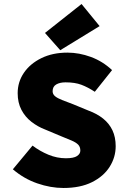

<svg xmlns="http://www.w3.org/2000/svg" viewBox="-20 -924 640 956"><path d="M296 12Q232 12 165.5 -11Q99 -34 44 -81L142 -199Q179 -171 221.5 -153.5Q264 -136 308 -136Q347 -136 363.5 -147Q380 -158 380 -174Q380 -193 369 -204Q358 -215 337 -224Q316 -233 286 -245L205 -279Q168 -293 136.5 -317.5Q105 -342 86.5 -377.5Q68 -413 68 -460Q68 -516 99 -561.5Q130 -607 186 -634.5Q242 -662 316 -662Q374 -662 432.5 -640.5Q491 -619 538 -575L452 -467Q417 -490 385 -502Q353 -514 306 -514Q278 -514 260 -503.5Q242 -493 242 -470Q242 -455 254 -445Q266 -435 289 -426Q312 -417 344 -405L419 -374Q463 -358 493.5 -333.5Q524 -309 540 -275Q556 -241 556 -196Q556 -141 526 -93.5Q496 -46 438 -17Q380 12 296 12ZM280 -674 204 -760 386 -904 476 -794Z"/></svg>

Font: Source Code Pro ExtraLight Black
Style: Regular
Weight: 900
Monospace: yes
Version: Version 1.018;hotconv 1.0.116;makeotfexe 2.5.65601